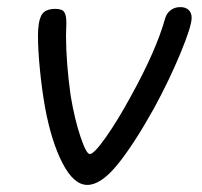

<svg xmlns="http://www.w3.org/2000/svg" viewBox="-20 -527 569 541"><path d="M107 -224Q98 -275 92.5 -330.5Q87 -386 87 -427Q87 -465 96.5 -483.5Q106 -502 136 -502Q155 -502 161 -493Q167 -484 167 -463L166 -427Q166 -352 179 -258Q190 -192 206.5 -142.5Q223 -93 233 -93Q245 -93 278.5 -140.5Q312 -188 350 -258Q420 -385 445 -474Q449 -489 460.5 -498Q472 -507 488 -507Q503 -507 511.5 -499Q520 -491 520 -477Q520 -453 488.5 -377Q457 -301 414 -222Q356 -118 310 -62Q264 -6 226 -6Q188 -6 156.5 -66.5Q125 -127 107 -224Z"/></svg>

Font: Mali
Style: Italic
Weight: 400
Italic angle: -10°
Version: Version 1.000; ttfautohint (v1.6)